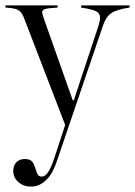

<svg xmlns="http://www.w3.org/2000/svg" viewBox="-22 -444 499 710"><path d="M141 -373Q134 -393 134 -399Q134 -407 144.5 -410.5Q155 -414 191 -416V-424H-2V-416Q32 -414 44.5 -407.5Q57 -401 65 -382L219 18L180 137Q167 176 156 192.5Q145 209 132 209Q123 209 118.5 202.5Q114 196 110 182Q105 164 97 154Q89 144 70 144Q50 144 38.5 156Q27 168 27 188Q27 213 46 229.5Q65 246 93 246Q127 246 153 217Q174 197 191 144L358 -347Q369 -381 389 -395Q409 -409 457 -416V-424H278V-416Q318 -410 333 -402.5Q348 -395 348 -379Q348 -368 342 -348L251 -73H247Z"/></svg>

Font: Libre Caslon Display
Style: Regular
Weight: 400
Designer: Pablo Impallari, Rodrigo Fuenzalida
Foundry: Pablo Impallari, Rodrigo Fuenzalida
Version: Version 1.100; ttfautohint (v1.6) -l 8 -r 50 -G 200 -x 14 -D